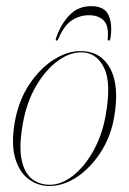

<svg xmlns="http://www.w3.org/2000/svg" viewBox="-20 -597 420 624"><path d="M253 -430.5Q312.5 -426 340.2 -370.5Q368 -315 351 -216.5Q340.5 -154 307.8 -103Q275 -52 230.8 -22.2Q186.5 7.5 140.5 7.5Q103 7.5 73 -14.8Q43 -37 29.5 -82.5Q16 -128 27.5 -197.5Q40 -270.5 76.2 -324.2Q112.5 -378 159.8 -406.2Q207 -434.5 253 -430.5ZM141.5 3.5Q180.5 3.5 218.2 -26.8Q256 -57 284 -107.8Q312 -158.5 323 -220Q342 -325 319.5 -373.8Q297 -422.5 252.5 -426.5Q211.5 -430 170.2 -400.8Q129 -371.5 97.5 -317.8Q66 -264 54 -194Q41 -120 50.5 -76.8Q60 -33.5 84.5 -15Q109 3.5 141.5 3.5ZM269 -547.5Q238.5 -547.5 213 -530.5Q187.5 -513.5 170 -471.5Q167 -465 163.5 -465Q159.5 -465 162 -472.5Q177.5 -518.5 205.8 -547.8Q234 -577 276.5 -577Q319.5 -577 332.8 -547.8Q346 -518.5 339 -472.5Q337.5 -465 333.5 -465Q329.5 -465 330 -471.5Q334 -513.5 317 -530.5Q300 -547.5 269 -547.5Z"/></svg>

Font: Fraunces 144pt Thin
Style: Italic
Weight: 100
Italic angle: -16°
Version: Version 1.000;[b76b70a41]